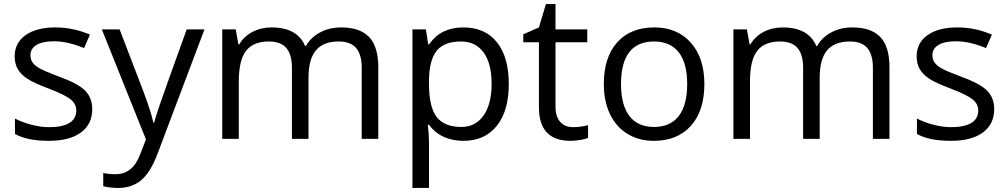

<svg xmlns="http://www.w3.org/2000/svg" viewBox="-20 -679 4928 939"><path d="M431.2 -146Q431.2 -71.3 375.5 -30.8Q319.8 9.8 219.2 9.8Q112.8 9.8 53.2 -23.9V-99.1Q91.8 -79.6 136 -68.4Q180.2 -57.1 221.2 -57.1Q284.7 -57.1 318.8 -77.4Q353 -97.7 353 -139.2Q353 -170.4 325.9 -192.6Q298.8 -214.8 220.2 -245.1Q145.5 -272.9 114 -293.7Q82.5 -314.5 67.1 -340.8Q51.8 -367.2 51.8 -403.8Q51.8 -469.2 105 -507.1Q158.2 -544.9 251 -544.9Q337.4 -544.9 419.9 -509.8L391.1 -443.8Q310.5 -477.1 245.1 -477.1Q187.5 -477.1 158.2 -459Q128.9 -440.9 128.9 -409.2Q128.9 -387.7 139.9 -372.6Q150.9 -357.4 175.3 -343.8Q199.7 -330.1 269 -304.2Q364.3 -269.5 397.7 -234.4Q431.2 -199.2 431.2 -146Z M478 -535.2H564.9L682.1 -230Q720.7 -125.5 730 -79.1H733.9Q740.2 -104 760.5 -164.3Q780.8 -224.6 893.1 -535.2H980L750 74.2Q715.8 164.6 670.2 202.4Q624.5 240.2 558.1 240.2Q521 240.2 484.9 231.9V167Q511.7 172.9 544.9 172.9Q628.4 172.9 664.1 79.1L693.8 2.9Z M1749 0V-348.1Q1749 -412.1 1721.7 -444.1Q1694.3 -476.1 1636.7 -476.1Q1561 -476.1 1524.9 -432.6Q1488.8 -389.2 1488.8 -298.8V0H1407.7V-348.1Q1407.7 -412.1 1380.4 -444.1Q1353 -476.1 1294.9 -476.1Q1218.8 -476.1 1183.3 -430.4Q1147.9 -384.8 1147.9 -280.8V0H1066.9V-535.2H1132.8L1146 -461.9H1149.9Q1172.9 -501 1214.6 -522.9Q1256.3 -544.9 1308.1 -544.9Q1433.6 -544.9 1472.2 -454.1H1476.1Q1500 -496.1 1545.4 -520.5Q1590.8 -544.9 1648.9 -544.9Q1739.7 -544.9 1784.9 -498.3Q1830.1 -451.7 1830.1 -349.1V0Z M2246.1 9.8Q2193.8 9.8 2150.6 -9.5Q2107.4 -28.8 2078.1 -68.8H2072.3Q2078.1 -22 2078.1 20V240.2H1997.1V-535.2H2063L2074.2 -461.9H2078.1Q2109.4 -505.9 2150.9 -525.4Q2192.4 -544.9 2246.1 -544.9Q2352.5 -544.9 2410.4 -472.2Q2468.3 -399.4 2468.3 -268.1Q2468.3 -136.2 2409.4 -63.2Q2350.6 9.8 2246.1 9.8ZM2234.4 -476.1Q2152.3 -476.1 2115.7 -430.7Q2079.1 -385.3 2078.1 -286.1V-268.1Q2078.1 -155.3 2115.7 -106.7Q2153.3 -58.1 2236.3 -58.1Q2305.7 -58.1 2345 -114.3Q2384.3 -170.4 2384.3 -269Q2384.3 -369.1 2345 -422.6Q2305.7 -476.1 2234.4 -476.1Z M2782.7 -57.1Q2804.2 -57.1 2824.2 -60.3Q2844.2 -63.5 2856 -66.9V-4.9Q2842.8 1.5 2817.1 5.6Q2791.5 9.8 2771 9.8Q2615.7 9.8 2615.7 -153.8V-472.2H2539.1V-511.2L2615.7 -544.9L2649.9 -659.2H2696.8V-535.2H2852.1V-472.2H2696.8V-157.2Q2696.8 -108.9 2719.7 -83Q2742.7 -57.1 2782.7 -57.1Z M3424.8 -268.1Q3424.8 -137.2 3358.9 -63.7Q3293 9.8 3176.8 9.8Q3105 9.8 3049.3 -23.9Q2993.7 -57.6 2963.4 -120.6Q2933.1 -183.6 2933.1 -268.1Q2933.1 -398.9 2998.5 -471.9Q3064 -544.9 3180.2 -544.9Q3292.5 -544.9 3358.6 -470.2Q3424.8 -395.5 3424.8 -268.1ZM3017.1 -268.1Q3017.1 -165.5 3058.1 -111.8Q3099.1 -58.1 3178.7 -58.1Q3258.3 -58.1 3299.6 -111.6Q3340.8 -165 3340.8 -268.1Q3340.8 -370.1 3299.6 -423.1Q3258.3 -476.1 3177.7 -476.1Q3098.1 -476.1 3057.6 -423.8Q3017.1 -371.6 3017.1 -268.1Z M4249 0V-348.1Q4249 -412.1 4221.7 -444.1Q4194.3 -476.1 4136.7 -476.1Q4061 -476.1 4024.9 -432.6Q3988.8 -389.2 3988.8 -298.8V0H3907.7V-348.1Q3907.7 -412.1 3880.4 -444.1Q3853 -476.1 3794.9 -476.1Q3718.8 -476.1 3683.3 -430.4Q3647.9 -384.8 3647.9 -280.8V0H3566.9V-535.2H3632.8L3646 -461.9H3649.9Q3672.9 -501 3714.6 -522.9Q3756.3 -544.9 3808.1 -544.9Q3933.6 -544.9 3972.2 -454.1H3976.1Q4000 -496.1 4045.4 -520.5Q4090.8 -544.9 4148.9 -544.9Q4239.7 -544.9 4284.9 -498.3Q4330.1 -451.7 4330.1 -349.1V0Z M4842.3 -146Q4842.3 -71.3 4786.6 -30.8Q4731 9.8 4630.4 9.8Q4523.9 9.8 4464.4 -23.9V-99.1Q4502.9 -79.6 4547.1 -68.4Q4591.3 -57.1 4632.3 -57.1Q4695.8 -57.1 4730 -77.4Q4764.2 -97.7 4764.2 -139.2Q4764.2 -170.4 4737.1 -192.6Q4710 -214.8 4631.3 -245.1Q4556.6 -272.9 4525.1 -293.7Q4493.7 -314.5 4478.3 -340.8Q4462.9 -367.2 4462.9 -403.8Q4462.9 -469.2 4516.1 -507.1Q4569.3 -544.9 4662.1 -544.9Q4748.5 -544.9 4831.1 -509.8L4802.2 -443.8Q4721.7 -477.1 4656.2 -477.1Q4598.6 -477.1 4569.3 -459Q4540 -440.9 4540 -409.2Q4540 -387.7 4551 -372.6Q4562 -357.4 4586.4 -343.8Q4610.8 -330.1 4680.2 -304.2Q4775.4 -269.5 4808.8 -234.4Q4842.3 -199.2 4842.3 -146Z"/></svg>

Font: f01836669
Style: Regular
Weight: 400
Foundry: Ascender Corporation
Version: Version 1.10